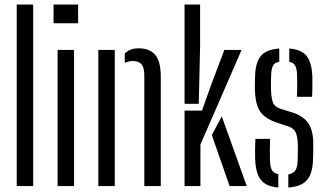

<svg xmlns="http://www.w3.org/2000/svg" viewBox="-20 -820 1436 846"><path d="M53.7 0V-800H126.2V0Z M215.9 -717.6V-800H324.2V-717.6ZM233.8 0V-600H306.3V0Z M413.2 0V-600H485.7V0ZM615.9 0V-489.8Q615.5 -522.7 603.3 -536.9Q591.1 -551.1 564.3 -551.1Q554.9 -551.1 546.4 -548.9Q537.8 -546.7 529.8 -542.7V-584.4Q541.3 -595.6 555.8 -601.4Q570.4 -607.2 590.7 -607.2Q638.9 -607.2 663.4 -578.9Q687.9 -550.7 688.4 -484.7V0Z M793.2 0V-332.7H870L910.3 -446.1L968.6 -600H1044.5L863.1 -182.9V0ZM793.2 -362.7V-800H861.7V-616.6L855.8 -362.7ZM913.3 -225 957.2 -307.3 1067.3 0H991.8Z M1104.3 -118.7Q1103.8 -138.4 1103.9 -162.5Q1104.1 -186.7 1105.3 -208H1170Q1169.1 -178.8 1169.1 -154.9Q1169.1 -131 1169.6 -112.3Q1170.2 -83.7 1178.6 -70.1Q1187.1 -56.5 1206.3 -52.3V6.3Q1151.9 1.7 1129.1 -27.7Q1106.4 -57.1 1104.3 -118.7ZM1250.4 6.3V-51.6Q1272.2 -55.6 1281.5 -69.3Q1290.7 -83 1291.5 -112.3Q1291.9 -126.7 1292.1 -137.3Q1292.3 -147.8 1292.5 -158.1Q1292.7 -168.4 1292.3 -181.2Q1291.5 -216.9 1283.3 -235.8Q1275 -254.7 1250 -263.2L1201.2 -279.2Q1166.2 -291 1144.8 -308.3Q1123.4 -325.6 1113.9 -353.6Q1104.3 -381.6 1103.1 -425.6Q1102.7 -440.3 1103.1 -452.9Q1103.5 -465.4 1103.9 -479.9Q1104.7 -542.3 1128.2 -572Q1151.6 -601.8 1210.5 -606.3V-547.9Q1190.8 -544.3 1183.2 -531Q1175.7 -517.8 1174.8 -489.6Q1174.3 -472.6 1173.9 -460.6Q1173.4 -448.7 1173.8 -430.7Q1174.6 -394.7 1181.2 -372.4Q1187.8 -350 1216.8 -340.2L1262.5 -326.3Q1312.2 -311.8 1336.3 -280.1Q1360.4 -248.3 1360.4 -184.4Q1360.4 -168.8 1360.2 -150.8Q1360 -132.8 1359.2 -117.1Q1357.6 -56.2 1333.1 -27Q1308.6 2.2 1250.4 6.3ZM1288.5 -393.6Q1289.4 -409.8 1289.4 -427.4Q1289.5 -445.1 1289.4 -461.4Q1289.4 -477.8 1288.9 -489.6Q1288.3 -517.2 1280.7 -530.6Q1273.1 -544 1254.6 -547.7V-606.3Q1309.5 -601.7 1331.7 -572.4Q1353.9 -543.2 1356.3 -482.5Q1356.4 -469.9 1356.4 -454.7Q1356.4 -439.4 1356.3 -423.6Q1356.2 -407.9 1355.3 -393.6Z"/></svg>

Font: Big Shoulders Stencil Thin
Style: Regular
Weight: 100
Designer: Patric King
Foundry: XO Type Co
Version: Version 2.001